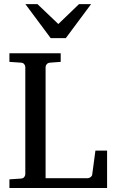

<svg xmlns="http://www.w3.org/2000/svg" viewBox="-20 -936 571 956"><path d="M26.9 0V-43L85 -46.9Q95.7 -47.9 100.8 -54.7Q106 -61.5 106 -68.8V-602.1Q106 -609.4 100.8 -616.2Q95.7 -623 85 -624L26.9 -627.9V-670.9H282.2V-627.9L229 -624Q218.3 -623 212.6 -616.2Q207 -609.4 207 -602.1V-48.8H417Q423.8 -48.8 430.9 -54Q438 -59.1 439 -65.9L455.1 -186H513.2V0ZM307.6 -746.1H232.4L106.4 -915.5H166.5L270.5 -816.4L373.5 -915.5H433.6Z"/></svg>

Font: Charis SIL Am
Style: Regular
Weight: 400
Foundry: SIL International
Version: Version 5.000